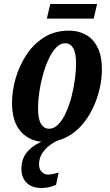

<svg xmlns="http://www.w3.org/2000/svg" viewBox="-20 -699 547 959"><path d="M207 10Q133 10 86.5 -39Q40 -88 40 -186Q40 -243 57.5 -305.5Q75 -368 110.5 -423Q146 -478 199.5 -512Q253 -546 325 -546Q371 -546 408 -526Q445 -506 467 -463Q489 -420 489 -351Q489 -307 478 -257.5Q467 -208 445 -161Q423 -114 389.5 -75Q356 -36 310.5 -13Q265 10 207 10ZM225 -56Q251 -56 272.5 -79Q294 -102 310.5 -139Q327 -176 338 -219.5Q349 -263 354.5 -305.5Q360 -348 360 -380Q360 -435 345.5 -459Q331 -483 306 -483Q281 -483 260 -461Q239 -439 222.5 -403Q206 -367 194 -323.5Q182 -280 176 -237Q170 -194 170 -159Q170 -104 185 -80Q200 -56 225 -56ZM188 240Q140 240 113.5 214.5Q87 189 87 143Q87 89 122 53Q157 17 211 0H277Q258 6 234 22.5Q210 39 192.5 64Q175 89 175 123Q175 145 188 159Q201 173 220 173Q232 173 244.5 170Q257 167 273 163L260 224Q225 240 188 240ZM214 -606 231 -679H465L448 -606Z"/></svg>

Font: Noto Serif ExtraCondensed
Style: Bold Italic
Weight: 700
Width: 2
Italic angle: -12°
Designer: Monotype Design Team
Foundry: Monotype Imaging Inc.
Version: Version 2.013; ttfautohint (v1.8.4.7-5d5b)